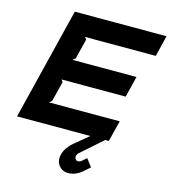

<svg xmlns="http://www.w3.org/2000/svg" viewBox="-152 -930 1187 1340"><g transform="rotate(15 441.5 -260.0)"><path d="M721.2 -151.9 683.1 0H657.2L502.9 136.2Q491.7 146 487.8 161.1Q485.8 173.8 493.2 183.3Q500.5 192.9 511.2 192.9Q525.4 191.4 535.2 184.1Q535.2 183.6 541.5 178.2Q547.9 172.9 556.6 165.3Q565.4 157.7 568.8 154.8L610.8 210.9Q595.2 224.6 582.5 235.6Q569.8 246.6 564.9 251Q521.5 287.6 472.2 290Q426.8 292.5 400.1 260.5Q373.5 228.5 383.8 181.2Q388.7 155.8 406.7 129.6Q424.8 103.5 448.2 84L549.8 0H20L220.2 -810.1H882.8L846.2 -658.2H335L347.2 -642.1L311 -497.1L291 -481H753.9L716.8 -329.1H252.9L265.1 -313L229 -168L210 -151.9Z"/></g></svg>

Font: Sinkin Sans 700 Bold Italic
Style: Bold Italic
Weight: 700
Italic angle: -112°
Designer: Keith Bates
Foundry: K-Type
Version: Sinkin Sans (version 1.0)  by Keith Bates   •   © 2014   www